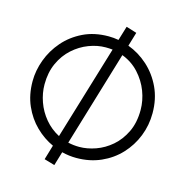

<svg xmlns="http://www.w3.org/2000/svg" viewBox="-117 -846 969 1025"><g transform="rotate(15 367.5 -333.5)"><path d="M275 73 217 56 241 -25Q188 -49 144 -92Q100 -135 73.5 -195Q47 -255 47 -330Q47 -389 69 -448.5Q91 -508 133.5 -557Q176 -606 237.5 -636Q299 -666 378 -666Q406 -666 433 -661L457 -740L515 -722L492 -645Q552 -623 601.5 -578.5Q651 -534 680.5 -471Q710 -408 710 -330Q710 -263 686 -202.5Q662 -142 618 -95Q574 -48 513 -21Q452 6 378 6Q338 6 298 -4ZM113 -330Q113 -282 130 -234Q147 -186 180 -146.5Q213 -107 259 -83L416 -603Q397 -605 378 -605Q332 -605 285 -587Q238 -569 199 -534Q160 -499 136.5 -447.5Q113 -396 113 -330ZM378 -55Q422 -55 468.5 -71.5Q515 -88 554.5 -122Q594 -156 619 -208Q644 -260 644 -330Q644 -382 624.5 -433Q605 -484 567 -525.5Q529 -567 474 -588L316 -62Q346 -55 378 -55Z"/></g></svg>

Font: Lil Grotesk
Style: Regular
Weight: 400
Designer: Bastien Sozeau
Foundry: NBR — Bastien Sozeau
Version: Version 4.002; ttfautohint (v1.8.4.7-5d5b)